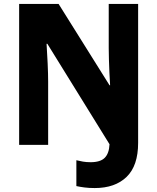

<svg xmlns="http://www.w3.org/2000/svg" viewBox="-20 -734 796 973"><path d="M460 219Q431 219 408 216Q385 213 367 209V78Q383 82 400.5 85Q418 88 439 88Q489 88 511 65.5Q533 43 535 -3L220 -512H216Q219 -467 221.5 -412.5Q224 -358 224 -320V0H77V-714H277L535 -302H538Q536 -331 534.5 -365.5Q533 -400 532 -433Q531 -466 531 -490V-714H680V-10Q680 106 621.5 162.5Q563 219 460 219Z"/></svg>

Font: Noto Sans Gujarati SemiCondensed ExtraBold
Style: Regular
Weight: 800
Width: 4
Designer: Jelle Bosma - Monotype Design Team, Universal Thirst
Foundry: Monotype Imaging Inc.
Version: Version 2.106; ttfautohint (v1.8.4.7-5d5b)